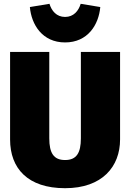

<svg xmlns="http://www.w3.org/2000/svg" viewBox="-20 -969 684 1009"><path d="M322 -746C442 -746 499 -840 507 -932L404 -949C393 -912 367 -880 322 -880C277 -880 251 -912 240 -949L137 -932C145 -840 202 -746 322 -746ZM611 -696H405V-242C405 -165 382 -128 322 -128C262 -128 239 -165 239 -242V-696H33V-236C33 -84 126 20 322 20C518 20 611 -94 611 -236Z"/></svg>

Font: Fira Sans Heavy
Style: Regular
Weight: 900
Designer: bBox Type GmbH & Carrois Corporate GbR & Edenspiekermann AG
Foundry: bBox Type GmbH & Carrois Corporate GbR & Edenspiekermann AG
Version: Version 4.300;PS 004.300;hotconv 1.0.88;makeotf.lib2.5.64775